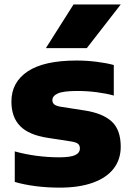

<svg xmlns="http://www.w3.org/2000/svg" viewBox="-20 -828 585 858"><path d="M46 -15V-151.5Q90 -139 141.5 -132Q193 -125 244 -125Q295 -125 316 -135Q337 -145 337 -164.5Q337 -178.5 328.5 -185.5Q320 -192.5 297 -196L193.5 -212Q108.5 -225 69.8 -264.8Q31 -304.5 31 -374Q31 -460.5 103.8 -509Q176.5 -557.5 322.5 -557.5Q366.5 -557.5 411 -552Q455.5 -546.5 488.5 -537.5V-401Q454.5 -410.5 411.8 -416Q369 -421.5 326.5 -421.5Q262 -421.5 238 -410.2Q214 -399 214 -380.5Q214 -368.5 222.8 -361.2Q231.5 -354 254 -350.5L357.5 -334.5Q439 -322 479.2 -285Q519.5 -248 519.5 -172.5Q519.5 -115.5 487.8 -74.5Q456 -33.5 394.8 -11.5Q333.5 10.5 247 10.5Q192 10.5 140.2 4Q88.5 -2.5 46 -15ZM185 -613 308.5 -808H519.5L368 -613Z"/></svg>

Font: Encode Sans Semi Expanded ExBd
Style: Regular
Weight: 800
Width: 6
Designer: Multiple Designers
Foundry: Impallari Type
Version: Version 2.000